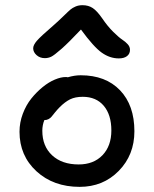

<svg xmlns="http://www.w3.org/2000/svg" viewBox="-20 -709 593 740"><path d="M152.8 -484.9Q133.8 -484.9 120.8 -496.6Q107.9 -508.3 107.9 -522.9Q107.9 -535.2 121.8 -551.5Q135.7 -567.9 189 -613.8Q205.1 -627.9 224.9 -647.2Q244.6 -666.5 252 -672.6Q259.3 -678.7 271 -683.8Q282.7 -689 297.9 -689Q320.8 -689 337.4 -678Q354 -667 374 -638.2Q394.5 -607.9 416.5 -586.2Q438.5 -564.5 451.2 -556.2Q463.9 -547.9 472.4 -538.3Q481 -528.8 481 -517.1Q481 -501.5 469.5 -492.7Q458 -483.9 438 -483.9Q403.3 -483.9 372.1 -506.1Q340.8 -528.3 292 -595.2Q245.1 -545.4 216.8 -520.5Q188.5 -495.6 177 -490.2Q165.5 -484.9 152.8 -484.9ZM287.1 11.2Q186 11.2 120.6 -48.8Q55.2 -108.9 55.2 -201.2Q55.2 -236.8 67.9 -270.5Q80.6 -304.2 100.6 -329.1Q120.6 -354 144.3 -373.3Q168 -392.6 191.4 -402.3Q214.8 -412.1 232.9 -412.1Q239.3 -412.1 241.2 -411.1Q267.1 -418.9 291 -418.9Q387.2 -418.9 442.6 -361.1Q498 -303.2 498 -203.1Q498 -111.8 437.7 -50.3Q377.4 11.2 287.1 11.2ZM143.1 -205.1Q143.1 -145.5 180.9 -110.4Q218.8 -75.2 283.2 -75.2Q340.8 -75.2 375 -110.8Q409.2 -146.5 409.2 -206.1Q409.2 -266.6 379.9 -301.3Q350.6 -335.9 298.8 -335.9Q270 -335.9 250.2 -326.2Q230.5 -316.4 210 -295.9Q201.2 -287.1 192.1 -275.9Q183.1 -264.6 178.7 -259.3Q174.3 -253.9 167.2 -250Q160.2 -246.1 150.9 -246.1Q143.1 -226.6 143.1 -205.1Z"/></svg>

Font: Shantell Sans Irregular Bouncy
Style: Regular
Weight: 400
Designer: Stephen Nixon, Anya Danilova, Shantell Martin
Foundry: Arrow Type
Version: Version 1.006;[9816181b4]